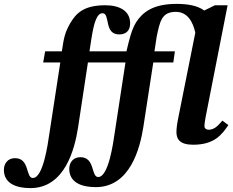

<svg xmlns="http://www.w3.org/2000/svg" viewBox="-185 -732 1199 987"><path d="M-29 235C149 235 199 33 216 -75L267 -411H460L404 -45C397 3 373 178 320 178C282 178 305 76 228 76C190 76 171 105 171 136C171 204 231 230 307 230C485 230 535 28 552 -80L603 -411H706L714 -468H609L620 -541C637 -623 646 -671 719 -671C779 -671 807 -619 819 -564L735 -144C726 -101 722 -75 722 -53C722 -18 738 12 808 12C918 12 956 -41 989 -89L958 -112C942 -94 921 -65 888 -65C876 -65 866 -71 866 -84C866 -98 872 -130 872 -130L985 -705H920L865 -678C829 -704 779 -712 722 -712C599 -712 547 -667 515 -618C490 -577 479 -526 465 -468H275L285 -534C298 -616 313 -664 342 -664C363 -664 364 -635 371 -607C377 -581 389 -555 428 -555C460 -555 484 -572 484 -612C484 -678 427 -705 356 -705C241 -705 204 -660 175 -611C148 -563 143 -536 133 -468H47L37 -411H125L68 -40C61 8 37 183 -16 183C-54 183 -31 81 -108 81C-146 81 -165 110 -165 141C-165 209 -105 235 -29 235Z"/></svg>

Font: STIX Two Text
Style: Bold Italic
Weight: 700
Italic angle: -12°
Designer: Ross Mills, John Hudson & Paul Hanslow, Tiro Typeworks Ltd; with prior portions MicroPress Inc. and Coen Hoffman, Elsevi
Foundry: Tiro Typeworks Ltd
Version: Version 2.13 b171